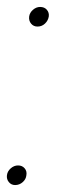

<svg xmlns="http://www.w3.org/2000/svg" viewBox="-27 -520 204 553"><path d="M81 -443.5Q69.5 -443.5 62.5 -452Q55.5 -460.5 57 -472.5Q58.5 -483.5 68 -491.8Q77.5 -500 88.5 -500Q101 -500 108 -491.8Q115 -483.5 113.5 -472.5Q111.5 -460.5 102.5 -452Q93.5 -443.5 81 -443.5ZM16.5 13Q5.5 13 -1.5 4.5Q-8.5 -4 -7 -15.5Q-5.5 -27 4 -35.2Q13.5 -43.5 25 -43.5Q37 -43.5 44 -35.2Q51 -27 49 -15.5Q48 -4 38.5 4.5Q29 13 16.5 13Z"/></svg>

Font: Urbanist ExtraLight
Style: Italic
Weight: 250
Version: Version 1.303